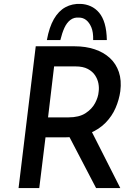

<svg xmlns="http://www.w3.org/2000/svg" viewBox="-20 -963 705 983"><path d="M362 -726Q419 -726 465 -710.5Q511 -695 542.5 -666Q574 -637 588.5 -594.5Q603 -552 596 -496Q590 -453 572 -411Q554 -369 521 -335Q488 -301 438.5 -280.5Q389 -260 319 -260H213L181 0H75L163 -726ZM330 -362Q385 -362 418 -383.5Q451 -405 467 -435.5Q483 -466 485 -493Q488 -513 484 -535Q480 -557 467 -577Q454 -597 429.5 -610Q405 -623 367 -623H257L226 -362ZM444 -300 596 0H472L317 -297ZM393 -943Q420 -942 444.5 -931Q469 -920 487.5 -898Q506 -876 516 -841.5Q526 -807 527 -758H457Q458 -799 447.5 -823.5Q437 -848 421 -860.5Q405 -873 384 -873Q359 -875 340.5 -861Q322 -847 310 -821Q298 -795 289 -758H220Q232 -824 256 -865.5Q280 -907 315 -926Q350 -945 393 -943Z"/></svg>

Font: Josefin Sans Medium
Style: Italic
Weight: 500
Italic angle: -7°
Designer: Santiago Orozco
Foundry: Typemade
Version: Version 2.000